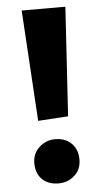

<svg xmlns="http://www.w3.org/2000/svg" viewBox="-52 -741 421 788"><g transform="rotate(-5 158.0 -347.0)"><path d="M96 -250 68 -707H248L220 -258ZM65 -78Q65 -118 93 -143.5Q121 -169 158 -169Q201 -169 226 -143.5Q251 -118 251 -78Q251 -36 223 -11.5Q195 13 158 13Q115 13 90 -11.5Q65 -36 65 -78Z"/></g></svg>

Font: Bitter ExtraBold
Style: Regular
Weight: 800
Designer: Sol Matas, and Bitter project Authors
Foundry: Sol Matas
Version: Version 2.001